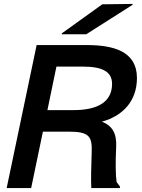

<svg xmlns="http://www.w3.org/2000/svg" viewBox="-20 -960 727 980"><path d="M593 -7 575 -31C570 -69 569 -124 573 -213C576 -280 552 -319 500 -339C609 -369 679 -446 679 -562C679 -699 558 -730 422 -730H167L14 0H139L199 -288H332C434 -288 451 -264 448 -184C445 -93 444 -47 446 0H592ZM222 -398 268 -620H404C501 -620 552 -595 552 -532C552 -438 476 -398 356 -398ZM295 -785H420L656 -935L657 -940L502 -938L296 -790Z"/></svg>

Font: Nacelle SemiBold
Style: Italic
Weight: 600
Italic angle: -12°
Designer: Sora Sagano
Foundry: Sora Sagano
Version: Version 1.000;FEAKit 1.0